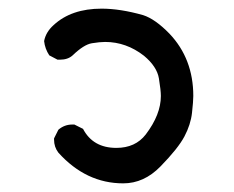

<svg xmlns="http://www.w3.org/2000/svg" viewBox="-20 -428 540 444"><path d="M265 -4Q179 -4 115 -75Q105 -88 105 -105V-108L115 -128Q129 -140 147 -140H152L172 -130Q195 -86 249 -86Q293 -86 317 -117Q352 -163 352 -206Q352 -219 347.5 -246.5Q343 -274 313 -299Q272 -331 223 -331Q211 -331 192.5 -328Q174 -325 148 -300Q137 -290 119 -290H113L94 -300Q84 -315 82 -333Q86 -354 104 -370Q145 -408 215 -408Q258 -408 311 -393Q339 -384 372 -350Q427 -292 427 -206Q427 -194 424 -167Q421 -140 406.5 -112.5Q392 -85 351 -43Q313 -4 265 -4Z"/></svg>

Font: Xiaolai Mono SC
Style: Regular
Weight: 400
Monospace: yes
Designer: LXGW / Nozomi Seto
Version: Version 3.113;September 30, 2024